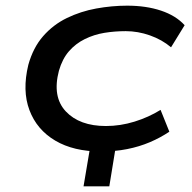

<svg xmlns="http://www.w3.org/2000/svg" viewBox="-20 -526 677 678"><path d="M275 132 305 -46H395L366 132ZM337 9Q240 9 175 -29.5Q110 -68 84 -137Q58 -206 80 -297Q97 -358 132.5 -398.5Q168 -439 216.5 -462.5Q265 -486 320 -496Q375 -506 429 -506Q496 -506 548.5 -488.5Q601 -471 632 -437L584 -359Q552 -386 509.5 -401Q467 -416 424 -416Q385 -416 348.5 -410Q312 -404 279.5 -388Q247 -372 223.5 -345Q200 -318 188 -276Q164 -184 212.5 -132.5Q261 -81 354 -81Q405 -81 455 -96.5Q505 -112 547 -138L578 -61Q547 -40 509.5 -24Q472 -8 429 0.5Q386 9 337 9Z"/></svg>

Font: Nunito Sans 7pt Expanded Medium
Style: Italic
Weight: 500
Width: 7
Italic angle: -9°
Designer: Vernon Adams
Foundry: Vernon Adams
Version: Version 3.101;gftools[0.9.27]